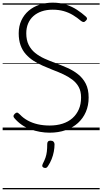

<svg xmlns="http://www.w3.org/2000/svg" viewBox="-20 -981 771 1447"><path d="M354 19Q318 19 281 12.5Q244 6 208.5 -7Q173 -20 143 -41Q113 -62 89 -90Q81 -99 81.5 -106.5Q82 -114 91 -123Q100 -132 107.5 -132.5Q115 -133 128 -120Q154 -92 188.5 -73Q223 -54 264.5 -44.5Q306 -35 354 -35Q408 -35 451.5 -49Q495 -63 526 -90.5Q557 -118 574 -157Q591 -196 591 -246Q591 -293 573.5 -325Q556 -357 526 -380Q496 -403 457.5 -421Q419 -439 376 -455Q339 -470 302 -486Q265 -502 232.5 -523Q200 -544 174.5 -572.5Q149 -601 135 -640Q121 -679 121 -730Q121 -784 141 -827Q161 -870 196 -900Q231 -930 278 -945.5Q325 -961 377 -961Q433 -961 478.5 -946Q524 -931 560.5 -907Q597 -883 627 -856Q636 -848 636 -840.5Q636 -833 627 -825Q618 -815 610 -815Q602 -815 591 -823Q562 -848 529.5 -867.5Q497 -887 459.5 -897.5Q422 -908 377 -908Q331 -908 294.5 -895.5Q258 -883 232 -860Q206 -837 192 -804Q178 -771 178 -730Q178 -679 196 -643Q214 -607 245 -582Q276 -557 316 -539Q356 -521 398 -506Q443 -489 487.5 -469.5Q532 -450 568.5 -421Q605 -392 626.5 -350Q648 -308 648 -246Q648 -186 627 -137.5Q606 -89 567.5 -54Q529 -19 474.5 0Q420 19 354 19ZM310 283Q300 278 298.5 271.5Q297 265 303 252Q316 227 323 206.5Q330 186 333 162Q336 138 336 103Q336 92 342 85.5Q348 79 361 79Q376 79 383.5 87Q391 95 391 106Q391 133 385.5 162Q380 191 369 218.5Q358 246 342 270Q336 280 329 283.5Q322 287 310 283ZM0 436H731V446H0ZM0 -20H731V0H0ZM0 -505H731V-500H0ZM0 -956H731V-946H0Z"/></svg>

Font: Playwrite HU Guides
Style: Regular
Weight: 400
Designer: Veronika Burian, José Scaglione
Foundry: TypeTogether
Version: Version 1.003